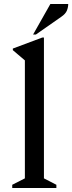

<svg xmlns="http://www.w3.org/2000/svg" viewBox="-20 -937 360 957"><path d="M41 0V-16L104 -48V-636L44 -687V-695L191 -750H199V-48L261 -16V0ZM145 -765 231 -917H320Q320 -901 313.5 -884.5Q307 -868 285 -853L159 -765Z"/></svg>

Font: Spectral Medium
Style: Regular
Weight: 500
Designer: Jean-Baptiste Levee
Foundry: Production Type
Version: Version 2.001